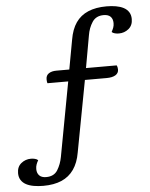

<svg xmlns="http://www.w3.org/2000/svg" viewBox="-137 -769 777 997"><g transform="rotate(-5 252.0 -270.0)"><path d="M48 180Q22 180 -1 176Q-24 172 -41 163Q-58 154 -67.5 139Q-77 124 -77 103Q-77 70 -55 52Q-33 34 -4 34Q6 34 16.5 36.5Q27 39 33 45Q27 55 23 66Q19 77 19 90Q19 111 31 123.5Q43 136 67 136Q108 136 126.5 106Q145 76 152 38L224 -349H116Q114 -354 113.5 -360Q113 -366 113 -370Q113 -390 128 -400Q143 -410 168 -410H235L263 -563Q272 -617 296 -651.5Q320 -686 360 -703Q400 -720 456 -720Q482 -720 505 -716Q528 -712 545 -703Q562 -694 571.5 -679Q581 -664 581 -643Q581 -610 559 -592Q537 -574 508 -574Q498 -574 487.5 -576.5Q477 -579 471 -585Q477 -596 481 -606.5Q485 -617 485 -630Q485 -652 473 -664Q461 -676 437 -676Q397 -676 377.5 -646Q358 -616 352 -578L322 -410H482Q485 -404 486 -398Q487 -392 487 -388Q487 -369 470.5 -359Q454 -349 424 -349H311L241 23Q232 76 207.5 111Q183 146 143.5 163Q104 180 48 180Z"/></g></svg>

Font: Sansita Swashed Light Light
Style: Regular
Weight: 300
Version: Version 1.003